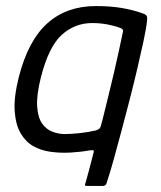

<svg xmlns="http://www.w3.org/2000/svg" viewBox="-20 -500 530 633"><path d="M144 0Q116 -4 91 -17.5Q66 -31 49 -59Q32 -87 28.5 -132.5Q25 -178 42 -246Q73 -367 136.5 -423.5Q200 -480 296 -480Q345 -480 382.5 -473.5Q420 -467 450 -456Q462 -452 464 -446.5Q466 -441 465 -434Q462 -405 453 -363.5Q444 -322 432.5 -273Q421 -224 407.5 -171.5Q394 -119 380.5 -68.5Q367 -18 354.5 27Q342 72 331 105Q330 108 327 110.5Q324 113 320 113H268Q259 113 260 109Q261 105 263 99Q268 81 273.5 61Q279 41 283 24.5Q287 8 289 1Q290 -5 285.5 -5Q281 -5 274 -4Q247 1 212 3Q177 5 144 0ZM115 -246Q100 -186 102.5 -149Q105 -112 119 -92.5Q133 -73 153.5 -65.5Q174 -58 193 -58Q213 -58 242 -61Q271 -64 296 -70Q302 -72 306.5 -75Q311 -78 313 -87Q317 -100 323.5 -127.5Q330 -155 339 -190.5Q348 -226 356.5 -263.5Q365 -301 372.5 -335Q380 -369 385 -394Q387 -399 384.5 -402.5Q382 -406 376 -408Q358 -415 334 -419.5Q310 -424 284 -424Q227 -424 184 -385.5Q141 -347 115 -246Z"/></svg>

Font: Glory
Style: Italic
Weight: 400
Italic angle: -12°
Designer: Robert Leuschke
Foundry: Robert Leuschke
Version: Version 1.011